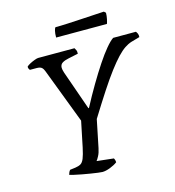

<svg xmlns="http://www.w3.org/2000/svg" viewBox="-123 -962 972 1066"><g transform="rotate(-15 363.0 -429.0)"><path d="M334 0Q327 0 309.2 -2.4Q291.5 -4.8 267.9 -8.5Q244.3 -12.3 220.7 -16.7Q197.2 -21.1 178.3 -25.4Q159.3 -29.6 151.3 -32.6Q153.3 -40.6 156.3 -46.9Q159.3 -53.2 163.8 -58.3L195.1 -62.3Q214.1 -65 225.9 -71.9Q237.6 -78.7 246 -98.8Q254.3 -118.9 263.1 -160.4L293.2 -306.2L173.1 -621.7Q167.9 -636.2 159.3 -644.1Q150.7 -652 128.7 -652H91.4Q89.4 -654.3 86.5 -659.4Q83.6 -664.6 83.9 -672.4Q89.9 -678.9 103.8 -686.2Q117.7 -693.5 131.9 -698.7Q146 -704 152.8 -704H361.6Q365.9 -697.9 369.2 -690.3Q372.6 -682.6 371.6 -669.8L315.1 -657.8Q293.3 -653.6 279 -644.8Q264.8 -636 264.8 -617.1Q264.8 -613.1 266.3 -604.8Q267.8 -596.5 270.8 -588.3L350.1 -362.5H353.4Q386.8 -426 420.3 -482.5Q453.7 -539.1 484.2 -584.9Q514.6 -630.8 540.4 -661.5Q566.1 -692.2 583.9 -704H714.7Q718.5 -699.5 722.5 -691.3Q726.5 -683.1 725.5 -670.6L675.8 -656.3Q657 -650.5 637 -637.1Q616.9 -623.6 592.6 -598.1Q568.4 -572.5 537.9 -532.3Q507.4 -492.1 468.7 -433Q430 -373.8 379.6 -292.6L347 -133.5Q342 -108.1 332.8 -90.9Q323.6 -73.6 317.9 -67L414.8 -56.3Q416 -54.6 418.6 -48Q421.1 -41.4 421.4 -32.6Q404.9 -19.9 379.1 -9.9Q353.3 0 334 0ZM278.6 -787.6Q278.6 -811 282.1 -825.5Q285.6 -840 289.6 -844Q319.4 -844 359.9 -846Q400.5 -848 442.5 -850.5Q484.6 -853 519.1 -855Q553.6 -857 571.6 -858L581.6 -849Q581.4 -830.7 577.5 -812.9Q573.6 -795.1 570.6 -787.6Z"/></g></svg>

Font: Texturina Medium
Style: Italic
Weight: 500
Italic angle: -11°
Designer: Guillermo Torres Carreño
Foundry: Omnibus-Type
Version: Version 1.002